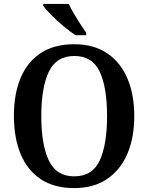

<svg xmlns="http://www.w3.org/2000/svg" viewBox="-20 -951 758 981"><path d="M359 10Q256 10 187.5 -36Q119 -82 85 -165Q51 -248 51 -359Q51 -470 85 -552Q119 -634 187.5 -679.5Q256 -725 360 -725Q458 -725 526.5 -679.5Q595 -634 630.5 -551.5Q666 -469 666 -358Q666 -247 630.5 -164.5Q595 -82 526.5 -36Q458 10 359 10ZM359 -50Q452 -50 489.5 -131Q527 -212 527 -358Q527 -504 489.5 -584.5Q452 -665 360 -665Q268 -665 229.5 -584.5Q191 -504 191 -358Q191 -212 229.5 -131Q268 -50 359 -50ZM366 -771Q338 -789 304 -817.5Q270 -846 241.5 -875Q213 -904 201 -921V-931H332Q341 -909 357 -882Q373 -855 390 -829Q407 -803 420 -784V-771Z"/></svg>

Font: Noto Serif Tamil SemiCondensed SemiBold
Style: Italic
Weight: 600
Width: 4
Italic angle: -12°
Designer: Indian Type Foundry, Tom Grace, and the Monotype Design Team
Foundry: Monotype Imaging Inc.
Version: Version 2.003; ttfautohint (v1.8.4.7-5d5b)